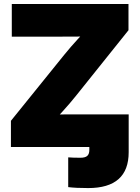

<svg xmlns="http://www.w3.org/2000/svg" viewBox="-20 -748 711 977"><path d="M327.1 204.1V52.7Q338.9 53.7 354.7 54.2Q370.6 54.7 389.2 54.7Q413.6 54.7 424.1 45.2Q434.6 35.6 434.6 15.1V0H634.8V26.4Q634.8 117.7 583.3 163.3Q531.7 209 428.7 209Q398.4 209 372.1 207.8Q345.7 206.5 327.1 204.1ZM35.6 0V-133.3L306.6 -468.8Q339.4 -509.3 376.5 -549.6Q413.6 -589.8 452.1 -630.4L470.2 -564.9Q418.9 -562 367.7 -561.8Q316.4 -561.5 264.6 -561.5H40V-727.5H633.8V-594.2L367.2 -261.2Q334.5 -220.2 296.9 -179.2Q259.3 -138.2 220.7 -96.7L202.6 -162.6Q255.9 -165.5 309.3 -165.8Q362.8 -166 416 -166H634.8V0Z"/></svg>

Font: Inter 24pt Black
Style: Regular
Weight: 900
Designer: Rasmus Andersson
Foundry: rsms
Version: Version 4.001;git-66647c0bb